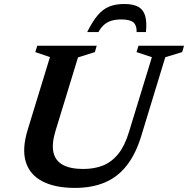

<svg xmlns="http://www.w3.org/2000/svg" viewBox="-20 -906 919 938"><path d="M251 -266Q232 -203 241 -162Q250 -121 286.8 -100.8Q323.5 -80.5 386.5 -80.5Q442 -80.5 484.5 -98Q527 -115.5 558.5 -155Q590 -194.5 610 -261L722 -626.5L647 -651.5L656.5 -682.5H879L870 -651.5L787.5 -626.5L670.5 -243Q643.5 -154 599.2 -97.5Q555 -41 492 -14.5Q429 12 346 12Q249.5 12 187.8 -19.8Q126 -51.5 106.2 -114.5Q86.5 -177.5 115 -271L224 -627L152.5 -651.5L162 -682.5H452.5L443.5 -651.5L361 -625.5ZM573 -811Q545.5 -811 524.8 -804.8Q504 -798.5 488.5 -785Q473 -771.5 461 -749.5H406Q432 -802 457.8 -832Q483.5 -862 514.5 -874.2Q545.5 -886.5 587 -886.5Q630 -886.5 655 -873Q680 -859.5 689 -829.2Q698 -799 693 -749.5H647.5Q648.5 -782 631.8 -796.5Q615 -811 573 -811Z"/></svg>

Font: Newsreader SemiBold
Style: Italic
Weight: 600
Italic angle: -17°
Designer: Hugues Gentile
Foundry: Production Type
Version: Version 1.003